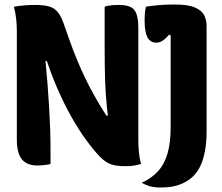

<svg xmlns="http://www.w3.org/2000/svg" viewBox="-20 -730 990 855"><path d="M205 0Q199 2 189 3.5Q179 5 168 6Q157 7 146 7Q115 7 94.5 -5.5Q74 -18 64.5 -43.5Q55 -69 55 -107Q55 -167 55 -227.5Q55 -288 55 -348.5Q55 -409 55 -469.5Q55 -530 55 -590Q55 -620 52 -646.5Q49 -673 42 -700Q53 -702 64.5 -703.5Q76 -705 87.5 -706Q99 -707 111.5 -707.5Q124 -708 137 -708Q179 -708 202.5 -700Q226 -692 240.5 -672Q255 -652 267 -615Q279 -581 290.5 -548.5Q302 -516 315 -483.5Q328 -451 343 -417.5Q358 -384 376 -349Q394 -314 416.5 -275.5Q439 -237 467 -195L421 -215H491L463 -192Q459 -224 456 -253.5Q453 -283 451 -312.5Q449 -342 448 -373.5Q447 -405 446.5 -441Q446 -477 446 -520Q446 -538 446 -556Q446 -574 446 -592Q446 -610 446 -628Q446 -646 446 -664Q446 -682 446 -700Q453 -703 461.5 -704.5Q470 -706 481.5 -707Q493 -708 509 -708Q562 -708 579 -684.5Q596 -661 596 -608Q596 -568 596 -526.5Q596 -485 596 -443.5Q596 -402 596 -360Q596 -318 596 -275.5Q596 -233 596 -191Q596 -149 596 -106Q596 -80 598.5 -53Q601 -26 608 0Q601 2 593 4Q585 6 576.5 7.5Q568 9 558.5 9.5Q549 10 538 10Q495 10 471 0.5Q447 -9 422 -35Q393 -66 360.5 -111Q328 -156 295.5 -214Q263 -272 233.5 -340.5Q204 -409 180 -485L221 -458H157L180 -488Q187 -416 191.5 -358Q196 -300 199 -249.5Q202 -199 203.5 -152Q205 -105 205 -55Q205 -39 205 -26Q205 -13 205 0ZM611 84Q657 63 685.5 30.5Q714 -2 727 -50Q740 -98 740 -165Q740 -217 740 -263Q740 -309 740 -351Q740 -393 740 -434Q740 -475 740 -516.5Q740 -558 740 -603L767 -559L709 -588H742Q731 -572 720 -561.5Q709 -551 698.5 -545.5Q688 -540 676 -540Q649 -540 636.5 -564Q624 -588 624 -637Q624 -657 625.5 -673.5Q627 -690 630 -700Q639 -702 651.5 -703.5Q664 -705 679.5 -706.5Q695 -708 714 -709Q733 -710 756 -710Q818 -710 848.5 -696.5Q879 -683 889.5 -661.5Q900 -640 900 -614Q900 -581 900 -543Q900 -505 900 -462Q900 -419 900 -370.5Q900 -322 900 -266.5Q900 -211 900 -149Q900 -94 892.5 -56Q885 -18 873 7.5Q861 33 845 50Q822 75 785.5 90Q749 105 698 105Q681 105 665.5 103Q650 101 637 96Q624 91 611 84Z"/></svg>

Font: Recursive Casual ExtraBold
Style: Regular
Weight: 800
Version: Version 1.047